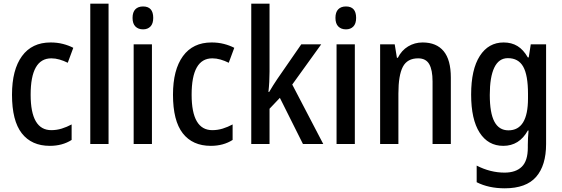

<svg xmlns="http://www.w3.org/2000/svg" viewBox="-20 -780 3045 1040"><path d="M250 10Q151 10 98 -58Q45 -126 45 -267Q45 -402 99 -476Q153 -550 254 -550Q290 -550 321 -542Q352 -534 377 -521L347 -440Q325 -451 302.5 -457.5Q280 -464 258 -464Q146 -464 146 -267Q146 -75 258 -75Q287 -75 314.5 -83.5Q342 -92 368 -106V-22Q318 10 250 10Z M568 0H469V-760H568Z M755 -745Q810 -745 810 -683Q810 -652 795 -636.5Q780 -621 755 -621Q729 -621 713.5 -636.5Q698 -652 698 -683Q698 -714 713 -729.5Q728 -745 755 -745ZM803 -540V0H704V-540Z M1122 10Q1023 10 970 -58Q917 -126 917 -267Q917 -402 971 -476Q1025 -550 1126 -550Q1162 -550 1193 -542Q1224 -534 1249 -521L1219 -440Q1197 -451 1174.5 -457.5Q1152 -464 1130 -464Q1018 -464 1018 -267Q1018 -75 1130 -75Q1159 -75 1186.5 -83.5Q1214 -92 1240 -106V-22Q1190 10 1122 10Z M1440 -392Q1440 -365 1438.5 -336.5Q1437 -308 1434 -282H1438Q1447 -298 1459.5 -317.5Q1472 -337 1482 -352L1612 -540H1720L1563 -322L1731 0H1621L1496 -250L1440 -191V0H1341V-760H1440Z M1854 -745Q1909 -745 1909 -683Q1909 -652 1894 -636.5Q1879 -621 1854 -621Q1828 -621 1812.5 -636.5Q1797 -652 1797 -683Q1797 -714 1812 -729.5Q1827 -745 1854 -745ZM1902 -540V0H1803V-540Z M2269 -550Q2344 -550 2383 -503Q2422 -456 2422 -360V0H2323V-339Q2323 -401 2305 -432.5Q2287 -464 2245 -464Q2186 -464 2162 -418Q2138 -372 2138 -273V0H2039V-540H2118L2130 -467H2135Q2155 -507 2190.5 -528.5Q2226 -550 2269 -550Z M2708 -550Q2751 -550 2783 -530.5Q2815 -511 2839 -469H2844L2855 -540H2938V0Q2938 116 2884 178Q2830 240 2714 240Q2627 240 2562 207V117Q2636 155 2713 155Q2774 155 2806.5 123Q2839 91 2839 20V5Q2839 -11 2840 -32.5Q2841 -54 2843 -73H2839Q2793 10 2706 10Q2624 10 2578 -61.5Q2532 -133 2532 -268Q2532 -404 2579 -477Q2626 -550 2708 -550ZM2731 -465Q2682 -465 2657.5 -414Q2633 -363 2633 -266Q2633 -168 2658 -121Q2683 -74 2734 -74Q2840 -74 2840 -247V-272Q2840 -373 2814 -419Q2788 -465 2731 -465Z"/></svg>

Font: Noto Sans Khmer Condensed Medium
Style: Regular
Weight: 500
Width: 3
Designer: Danh Hong and the Monotype Design Team
Foundry: Monotype Imaging Inc.
Version: Version 2.004; ttfautohint (v1.8.4.7-5d5b)